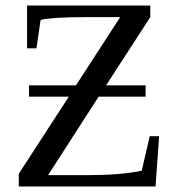

<svg xmlns="http://www.w3.org/2000/svg" viewBox="-20 -675 650 695"><path d="M48 -46 229 -325H85V-366H255L415 -613H293Q170 -613 127 -603L112 -500H78V-655H524V-613L364 -366H507V-325H337L154 -41H296Q417 -41 493 -57L522 -182H556L543 0H48Z"/></svg>

Font: Libra Serif Modern
Style: Regular
Weight: 400
Designer: Stefan Peev, Context Ltd
Foundry: Stefan Peev, Context Ltd
Version: Version 1.000